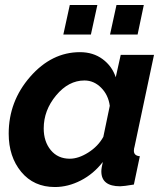

<svg xmlns="http://www.w3.org/2000/svg" viewBox="-20 -743 664 773"><path d="M235 -604 261 -723H372L346 -604ZM423 -604 449 -723H559L534 -604ZM15 -205Q15 -335 101.5 -434Q188 -533 302 -533Q355 -533 393 -505Q431 -477 446 -432L466 -522H600L522 -154Q519 -144 519 -136Q519 -116 543 -114L519 0Q477 7 464 7Q388 7 388 -53Q388 -66 394 -91Q357 -43 305.5 -16.5Q254 10 201 10Q116 10 65.5 -51Q15 -112 15 -205ZM396 -192 422 -317Q416 -361 387 -390Q358 -419 320 -419Q256 -419 206 -359Q156 -299 156 -226Q156 -173 184.5 -138.5Q213 -104 261 -104Q296 -104 335.5 -129Q375 -154 396 -192Z"/></svg>

Font: Raleway-v4020
Style: Bold Italic
Weight: 700
Italic angle: -12°
Designer: Matt McInerney, Pablo Impallari, Rodrigo Fuenzalida
Foundry: Matt McInerney, Pablo Impallari, Rodrigo Fuenzalida
Version: Version 4.020;PS 004.020;hotconv 1.0.88;makeotf.lib2.5.64775